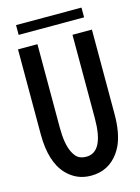

<svg xmlns="http://www.w3.org/2000/svg" viewBox="-133 -930 765 1049"><g transform="rotate(-15 250.0 -405.5)"><path d="M64.9 -856H435.1V-800.8H64.9ZM41 -725.1H150.9V-252.9Q150.9 -160.2 174.8 -112.3Q185.5 -90.8 198.7 -78.6Q217.3 -62 250.5 -62Q349.1 -62 349.1 -252.9V-725.1H459V-245.1Q459 -142.1 428.7 -74.2Q418.9 -53.7 406.2 -35.6Q348.6 44.9 249 44.9Q168.5 44.9 112.3 -13.2Q41 -87.4 41 -245.1Z"/></g></svg>

Font: BIZ UDGothic
Style: Bold
Weight: 700
Monospace: yes
Designer: TypeBank Co., Ltd.
Foundry: Morisawa Inc.
Version: Version 1.05